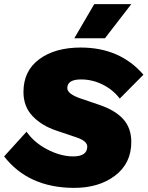

<svg xmlns="http://www.w3.org/2000/svg" viewBox="-29 -901 717 933"><path d="M429 -881H609L481 -715H332ZM327 12Q108 10 -9 -141L100 -261Q137 -208 200.5 -175Q264 -142 324 -141Q395 -140 395 -189Q395 -216 341 -234L246 -266Q174 -290 129.5 -336.5Q85 -383 85 -454Q85 -557 162 -613.5Q239 -670 363 -670Q554 -670 668 -538L553 -422Q519 -466 469 -490.5Q419 -515 365 -515Q298 -515 298 -473Q298 -445 361 -423L452 -392Q530 -366 569.5 -322.5Q609 -279 609 -211Q609 -107 529.5 -47Q450 13 327 12Z"/></svg>

Font: Elaine Sans ExtraBold
Style: Italic
Weight: 800
Italic angle: -13°
Designer: Wei Huang
Foundry: Wei Huang
Version: Version 2.001;December 24, 2019;FontCreator 12.0.0.2547 64-b